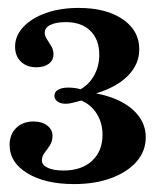

<svg xmlns="http://www.w3.org/2000/svg" viewBox="-20 -715 411 480"><path d="M165.3 -254.8Q92.7 -254.8 48.4 -281.9Q4 -308.9 4 -352.4Q4 -379 20.6 -395.2Q37.1 -411.3 63.7 -411.3Q84.7 -411.3 98 -401.2Q111.3 -391.1 111.3 -375Q111.3 -362.1 104.8 -352Q98.4 -341.9 91.5 -333.1Q84.7 -324.2 84.7 -313.7Q84.7 -302.4 99.2 -295.6Q113.7 -288.7 138.7 -288.7Q183.9 -288.7 210.1 -312.9Q236.3 -337.1 236.3 -378.2Q236.3 -407.3 222.2 -430.2Q208.1 -453.2 183.1 -463.7Q169.4 -459.7 160.5 -457.7Q151.6 -455.6 144.4 -455.6Q131.5 -455.6 123.8 -461.3Q116.1 -466.9 116.1 -475Q116.1 -485.5 125.4 -490.7Q134.7 -496 150 -496Q157.3 -496 164.9 -495.2Q172.6 -494.4 181.5 -491.9Q204 -504.8 216.1 -527.8Q228.2 -550.8 228.2 -577.4Q228.2 -616.1 206 -637.9Q183.9 -659.7 144.4 -659.7Q120.2 -659.7 106 -652.8Q91.9 -646 91.9 -633.1Q91.9 -625 97.6 -616.5Q103.2 -608.1 108.5 -599.2Q113.7 -590.3 113.7 -579Q113.7 -564.5 102 -555.6Q90.3 -546.8 71 -546.8Q46.8 -546.8 32.3 -560.9Q17.7 -575 17.7 -598.4Q17.7 -625.8 38.7 -648Q59.7 -670.2 95.6 -682.7Q131.5 -695.2 176.6 -695.2Q245.2 -695.2 286.7 -666.9Q328.2 -638.7 328.2 -591.9Q328.2 -554.8 300.4 -526.2Q272.6 -497.6 220.2 -481.5Q279 -470.2 311.7 -441.1Q344.4 -412.1 344.4 -371.8Q344.4 -337.1 321.4 -310.9Q298.4 -284.7 258.1 -269.8Q217.7 -254.8 165.3 -254.8Z"/></svg>

Font: Playfair 9pt
Style: Bold
Weight: 700
Designer: Claus Eggers Sørensen
Foundry: Claus Eggers Sørensen
Version: Version 2.203